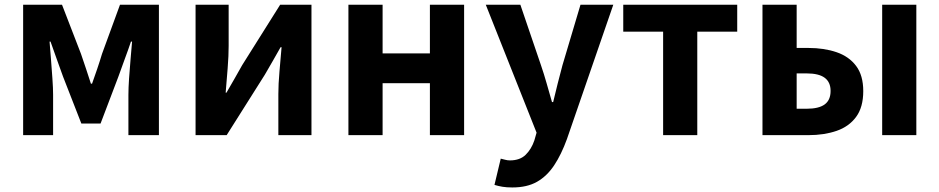

<svg xmlns="http://www.w3.org/2000/svg" viewBox="-20 -580 4032 824"><path d="M79.3 0V-559.8H246.1L327.6 -348.7Q339.2 -314.7 349.7 -283.4Q360.2 -252.1 370.1 -221H375.1Q386.2 -252.1 396.9 -283.4Q407.6 -314.7 417.8 -348.7L495 -559.8H662V0H531.1V-172.9Q531.1 -201.5 533.9 -243.4Q536.8 -285.4 540.5 -328.1Q544.2 -370.9 546.8 -401.4H542Q530 -365.6 515 -325.5Q500 -285.5 488 -250.9L411.6 -49.9H329.1L250.7 -250.9Q238.7 -285.5 223.7 -325.9Q208.7 -366.4 196.9 -401.4H192.7Q195.3 -370.9 198.6 -328.1Q202 -285.4 204.9 -243.4Q207.9 -201.5 207.9 -172.9V0Z M819.3 0V-559.8H961.3V-383.2Q961.3 -340.9 957.1 -287.8Q952.9 -234.6 948.5 -182.4H952Q966.6 -208.2 986.2 -241.8Q1005.7 -275.5 1019.4 -300.5L1182.4 -559.8H1316.7V0H1174.6V-176.4Q1174.6 -218.8 1179.3 -272Q1184 -325.2 1188.4 -377.4H1184.2Q1169.7 -352.4 1150.4 -317.9Q1131.2 -283.5 1116.5 -259.3L952.8 0Z M1475.3 0V-559.8H1622V-350.9H1825V-559.8H1971.8V0H1825V-222.8H1622V0Z M2178.8 224.5Q2154.1 224.5 2136.2 221.5Q2118.3 218.5 2102.1 213.5L2129 100.9Q2137 102.6 2147.5 105.5Q2157.9 108.4 2168.3 108.4Q2211.3 108.4 2236 84.2Q2260.6 60 2273.2 22.8L2282.8 -10.6L2064.8 -559.8H2213.2L2301.7 -300Q2314.7 -262.1 2326 -222.2Q2337.2 -182.3 2349 -141.9H2354Q2363.1 -181.5 2373.4 -221.4Q2383.7 -261.3 2393.9 -300L2471.3 -559.8H2612.1L2413 17.1Q2389.1 83 2358.3 129.4Q2327.5 175.8 2284.7 200.2Q2242 224.5 2178.8 224.5Z M2825.9 0V-444.1H2654.8V-559.8H3143.9V-444.1H2972.5V0Z M3252.3 0V-559.8H3399V-374.2H3449.5Q3517 -374.2 3570.4 -355.9Q3623.7 -337.6 3654.2 -297Q3684.8 -256.4 3684.8 -189Q3684.8 -120 3654.2 -78.4Q3623.7 -36.8 3570.4 -18.4Q3517 0 3449.5 0ZM3399 -113.3H3441.7Q3494.1 -113.3 3519.3 -131.9Q3544.6 -150.5 3544.6 -189.8Q3544.6 -227.5 3519.3 -246.2Q3494.1 -265 3441.7 -265H3399ZM3766 0V-559.8H3912.6V0Z"/></svg>

Font: Noto Sans SC Thin
Style: Regular
Weight: 100
Designer: Ryoko NISHIZUKA 西塚涼子 (kana, bopomofo & ideographs); Paul D. Hunt (Latin, Greek & Cyrillic); Sandoll Communications 산돌커뮤니
Foundry: Adobe
Version: Version 2.004-H2;hotconv 1.0.118;makeotfexe 2.5.65603